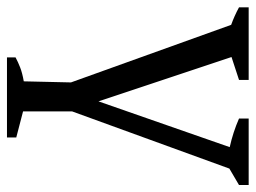

<svg xmlns="http://www.w3.org/2000/svg" viewBox="-120 -414 716 537"><g transform="rotate(90 237.5 -145.0)"><path d="M300 -456V-483H486V-456L440 -429L280 11V148L353 167V193H129V169Q142 162 157.5 156Q173 150 196 146L199 14L38 -434Q13 -443 -11 -456V-483H192V-456L128 -435L252 -63L380 -430Q339 -439 300 -456Z"/></g></svg>

Font: Piazzolla
Style: Regular
Weight: 400
Designer: Juan Pablo del Peral
Foundry: Huerta Tipografica
Version: Version 1.330